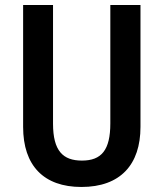

<svg xmlns="http://www.w3.org/2000/svg" viewBox="-20 -734 651 764"><path d="M539 -229V-714H419V-243C419 -137 384 -95 306 -95C231 -95 191 -133 191 -242V-714H72V-229C72 -75 154 10 304 10C459 10 539 -79 539 -229Z"/></svg>

Font: Noto Sans Sinhala UI Condensed SemiBold
Style: Regular
Weight: 600
Width: 3
Designer: Jelle Bosma - Monotype Design Team
Foundry: Monotype Imaging Inc.
Version: Version 2.006